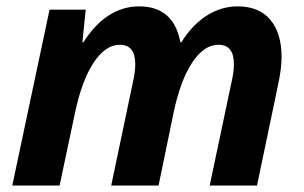

<svg xmlns="http://www.w3.org/2000/svg" viewBox="-20 -576 945 596"><path d="M412.1 -556.2Q519 -556.2 540 -444.8H543Q576.2 -498.5 621.3 -527.3Q666.5 -556.2 717.8 -556.2Q784.2 -556.2 819.1 -514.6Q854 -473.1 854 -398.9Q854 -361.8 842.8 -311L777.8 0H630.9L698.2 -318.8Q706.1 -352.1 706.1 -377Q706.1 -437 658.2 -437Q613.3 -437 576.9 -382.3Q540.5 -327.6 519 -227.1L472.2 0H325.2L392.1 -318.8Q399.9 -352.1 399.9 -377Q399.9 -437 352.1 -437Q307.1 -437 270.5 -381.3Q233.9 -325.7 212.9 -226.1L165 0H18.1L133.8 -545.9H246.1L235.8 -444.8H238.8Q310.1 -556.2 412.1 -556.2Z"/></svg>

Font: Zoram GWebM
Style: Bold Italic
Weight: 700
Italic angle: -12°
Foundry: Ascender Corporation
Version: Version 1.000